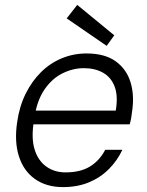

<svg xmlns="http://www.w3.org/2000/svg" viewBox="-20 -751 600 783"><path d="M237 12Q169 12 122.5 -21Q76 -54 57 -114Q38 -174 50 -253Q59 -317 84.5 -368.5Q110 -420 147.5 -457Q185 -494 232.5 -513.5Q280 -533 333 -533Q408 -533 452.5 -500.5Q497 -468 513 -413.5Q529 -359 518 -292Q517 -282 515 -270Q513 -258 509 -244H99L109 -300H452Q462 -358 448 -396.5Q434 -435 401 -454Q368 -473 322 -473Q278 -473 236 -452.5Q194 -432 163.5 -389Q133 -346 122 -281L118 -256Q107 -188 121 -142Q135 -96 168.5 -72Q202 -48 247 -48Q308 -48 347 -72Q386 -96 409 -140H479Q459 -97 424.5 -62Q390 -27 343 -7.5Q296 12 237 12ZM415 -564 252 -676 295 -731 446 -607Z"/></svg>

Font: DM Sans 10pt Light
Style: Italic
Weight: 300
Italic angle: -10°
Version: Version 4.004;gftools[0.9.30]